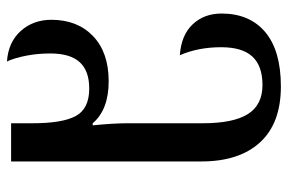

<svg xmlns="http://www.w3.org/2000/svg" viewBox="-158 -430 829 553"><g transform="rotate(-90 256.5 -153.5)"><path d="M68 12V-536H178V-474Q178 -388 199 -349.5Q220 -311 278 -311Q329 -311 354 -338.5Q379 -366 379 -423Q379 -460 372.5 -493Q366 -526 356 -548Q412 -544 444 -508Q476 -472 476 -420Q476 -345 429 -300Q382 -255 299 -255Q217 -255 178 -301H172Q178 -241 178 -201V16Q178 104 204.5 146Q231 188 288 188Q343 188 370 159Q397 130 397 69Q397 3 374 -50Q432 -46 463 -13Q494 20 494 70Q494 151 440.5 196Q387 241 284 241Q178 241 123 181Q68 121 68 12Z"/></g></svg>

Font: Noto Serif Georgian Medium Narrow
Style: Regular
Weight: 500
Width: 4
Designer: Monotype Design team
Foundry: Monotype Imaging Inc.
Version: Version 1.000